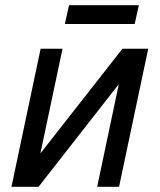

<svg xmlns="http://www.w3.org/2000/svg" viewBox="-20 -717 613 737"><path d="M24 0 136 -530H220L135 -128L450 -530H549L437 0H353L436 -394L128 0ZM229 -625 245 -697H513L497 -625Z"/></svg>

Font: Geist Regular
Style: Italic
Weight: 400
Italic angle: -12°
Designer: Basement.studio, Andrés Briganti, Mateo Zaragoza
Foundry: Basement.studio, Vercel, Andrés Briganti, Guido Ferreyra, Mateo Zaragoza
Version: Version 1.500; ttfautohint (v1.8.4.7-5d5b)